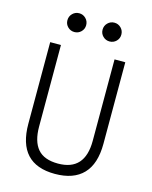

<svg xmlns="http://www.w3.org/2000/svg" viewBox="-131 -976 848 1071"><g transform="rotate(15 293.0 -440.5)"><path d="M291 9.8Q76.2 9.8 76.2 -222.7V-693.4H138.2V-222.7Q138.2 -137.2 175.3 -93.8Q212.4 -50.3 293 -50.3Q447.8 -50.3 447.8 -222.7V-693.4H509.8V-222.7Q509.8 -106.4 454.1 -48.3Q398.4 9.8 291 9.8ZM394.5 -782.7Q372.1 -782.7 356.2 -798.3Q340.3 -814 340.3 -836.4Q340.3 -859.4 356.2 -875.2Q372.1 -891.1 394.5 -891.1Q417 -891.1 432.9 -875.2Q448.7 -859.4 448.7 -836.4Q448.7 -814 432.9 -798.3Q417 -782.7 394.5 -782.7ZM191.4 -782.7Q168.9 -782.7 153.1 -798.3Q137.2 -814 137.2 -836.4Q137.2 -859.4 153.1 -875.2Q168.9 -891.1 191.4 -891.1Q213.9 -891.1 229.7 -875.2Q245.6 -859.4 245.6 -836.4Q245.6 -814 229.7 -798.3Q213.9 -782.7 191.4 -782.7Z"/></g></svg>

Font: Caskaydia Cove Light
Style: Regular
Weight: 300
Monospace: yes
Designer: Aaron Bell
Foundry: Saja Typeworks
Version: Version 4.300; ttfautohint (v1.8.3)